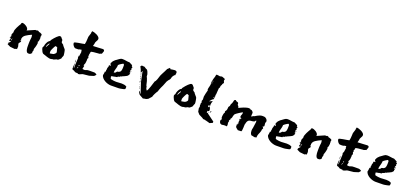

<svg xmlns="http://www.w3.org/2000/svg" viewBox="16 -1128 3974 1857"><g transform="rotate(20 2003.0 -199.0)"><path d="M37 -118 48 -145Q48 -147 47.5 -148Q47 -149 47 -151Q47 -160 51 -171.5Q55 -183 61 -196Q67 -209 74.5 -221.5Q82 -234 89 -246Q88 -247 88 -248Q88 -252 91.5 -255.5Q95 -259 98 -259Q107 -259 118 -255Q129 -251 138.5 -244.5Q148 -238 155 -229.5Q162 -221 162 -211L160 -203L238 -237H256Q256 -239 258.5 -239.5Q261 -240 262 -240Q268 -240 270.5 -238Q273 -236 278 -231L290 -229Q294 -227 302.5 -223Q311 -219 311 -216V-199H307L306 -196Q306 -195 307 -195H309Q310 -194 311 -194V-191L309 -188Q309 -180 311 -179Q311 -169 308 -154Q305 -139 297 -134H304Q302 -132 302 -129Q302 -126 303 -125.5Q304 -125 304 -124Q304 -116 301.5 -108Q299 -100 299 -96L295 -81Q293 -73 290.5 -68Q288 -63 288 -52L290 -47Q290 -44 287 -39Q284 -34 284 -29Q284 -19 286 -17V-15L281 -13L278 -7Q272 -5 270.5 -3.5Q269 -2 268 -1.5Q267 -1 264 -0.5Q261 0 251 0Q241 0 235.5 -8Q230 -16 227 -26.5Q224 -37 223.5 -48.5Q223 -60 223 -66Q223 -81 223 -91.5Q223 -102 223.5 -111.5Q224 -121 225 -131.5Q226 -142 228 -157Q228 -161 226.5 -170.5Q225 -180 225 -182L214 -178Q191 -168 168 -153Q145 -138 141 -117L139 -108L142 -106Q140 -101 139.5 -98.5Q139 -96 139 -87L147 -93V-92Q147 -78 138.5 -71.5Q130 -65 130 -56L137 -29L135 -2H125Q123 -1 119.5 1.5Q116 4 113 4L65 -1L32 -17L41 -29Q39 -27 38 -27H37Q34 -27 33 -28Q33 -33 35 -35L37 -31L54 -50Q54 -54 51 -56Q48 -53 47 -52.5Q46 -52 36 -52Q36 -62 39.5 -68.5Q43 -75 43 -80H41Q39 -80 36 -84Q34 -84 32.5 -83Q31 -82 30 -82Q31 -85 35.5 -92.5Q40 -100 40 -103ZM51 -62Q56 -62 55.5 -66.5Q55 -71 59 -83Q56 -83 53 -76.5Q50 -70 50 -65Q50 -63 51 -62ZM40 -91H37V-90Q37 -89 41 -86ZM43 -66V-72Q42 -72 42 -71Q42 -70 41.5 -69.5Q41 -69 41 -68ZM48 -96V-102L46 -98Z M364 -107Q364 -109 365 -110.5Q366 -112 367 -114L370 -117Q370 -131 379.5 -152Q389 -173 401 -181L409 -185Q411 -186 411 -189.5Q411 -193 412 -195L416 -200Q424 -211 434 -222.5Q444 -234 453.5 -243Q463 -252 471 -257.5Q479 -263 485 -263Q487 -263 488.5 -262Q490 -261 497 -259L508 -245Q512 -244 515 -237L518 -230V-214L521 -210Q523 -208 524 -206.5Q525 -205 527 -204L539 -196Q540 -192 545 -186Q550 -180 555 -174L569 -158Q571 -155 573 -147Q575 -139 576.5 -130Q578 -121 579 -113.5Q580 -106 580 -103V-95L571 -74L570 -66L560 -55L545 -43Q540 -40 532 -40Q524 -40 518 -35L510 -32Q504 -28 500 -28Q499 -28 498.5 -28.5Q498 -29 497 -29L485 -27Q481 -24 468 -24Q461 -24 457 -25L434 -31L411 -39Q397 -43 389.5 -46Q382 -49 373 -66Q371 -71 369 -76Q367 -81 365 -84L361 -100ZM446 -73 451 -72Q459 -74 470 -75.5Q481 -77 486 -80L496 -87L504 -96L507 -105L495 -151L478 -158L475 -156Q473 -155 469 -148.5Q465 -142 460.5 -133Q456 -124 451.5 -114Q447 -104 445 -97ZM409 -161Q404 -156 397 -143Q390 -130 390 -120Q390 -116 391 -114L393 -119L409 -148Q413 -154 414 -157Z M923 -242 921 -237 922 -242 897 -232Q896 -231 894 -231Q892 -231 892 -233L887 -232Q879 -231 866.5 -230Q854 -229 842 -228Q830 -227 821.5 -224.5Q813 -222 813 -218V-217L815 -215Q813 -213 812 -213Q811 -213 811 -211Q811 -209 813 -206Q813 -201 810 -201Q807 -201 807 -193Q807 -189 813 -189Q807 -186 807 -176Q807 -168 810 -167L813 -157Q806 -150 806 -144Q806 -139 807 -137Q807 -129 806.5 -126Q806 -123 806 -122.5Q806 -122 805.5 -121.5Q805 -121 805 -118L806 -117Q806 -109 802.5 -97.5Q799 -86 797 -84H795V-80H800Q798 -78 796 -77Q794 -76 794 -74Q794 -73 795 -72H802L795 -40L799 -38Q805 -36 816 -36Q825 -37 832 -40.5Q839 -44 847 -45H850Q854 -45 859.5 -45.5Q865 -46 870 -46H917Q918 -46 922 -44.5Q926 -43 930.5 -41Q935 -39 938 -37Q941 -35 941 -35Q941 -30 935 -23.5Q929 -17 924 -13L879 1L821 7Q813 7 799 14.5Q785 22 771 22V18L740 15Q729 7 724 5Q719 3 716 2.5Q713 2 711 1Q709 0 704 -5Q704 -8 704 -17.5Q704 -27 704.5 -37Q705 -47 706 -55.5Q707 -64 709 -66L712 -23L716 -17Q716 -31 716.5 -59Q717 -87 720 -124L719 -122Q718 -121 717.5 -126Q717 -131 717 -137Q717 -148 718 -148H719L722 -137L730 -193H726V-203V-210Q720 -208 712 -208Q704 -208 697 -203L676 -202L668 -203L663 -201L660 -204Q652 -204 641 -218Q630 -232 630 -246Q630 -252 642.5 -255.5Q655 -259 672 -262Q689 -265 706.5 -267.5Q724 -270 735 -273Q738 -282 739.5 -297Q741 -312 741.5 -325Q742 -338 742.5 -346Q743 -354 743 -350Q743 -351 745 -357.5Q747 -364 749.5 -371.5Q752 -379 754 -385.5Q756 -392 756 -394Q755 -395 755 -397Q755 -400 757 -405Q759 -410 759 -413L761 -414Q768 -414 781.5 -410Q795 -406 808 -399.5Q821 -393 831 -383.5Q841 -374 841 -363Q841 -352 831 -337Q821 -322 821 -305L815 -282Q842 -282 870.5 -284.5Q899 -287 913 -287Q921 -287 926.5 -284Q932 -281 932 -270L922 -242ZM709 -75 704 -74Q704 -76 704.5 -88Q705 -100 707 -103ZM748 -43 743 -32V-22L753 -43ZM753 -63Q749 -63 749 -58Q749 -53 753 -53Q758 -53 758 -58Q758 -63 753 -63Z M1098 -112Q1104 -112 1107.5 -115Q1111 -118 1113 -121Q1115 -124 1117.5 -127Q1120 -130 1124 -130Q1137 -130 1148.5 -140.5Q1160 -151 1160 -190V-209Q1160 -214 1156 -218Q1152 -222 1150 -222Q1149 -221 1143 -218Q1137 -215 1130 -210.5Q1123 -206 1116 -201Q1109 -196 1105 -191V-181Q1103 -165 1097 -146Q1091 -127 1091 -110H1097ZM1241 -141 1228 -126 1222 -122Q1211 -117 1201 -111.5Q1191 -106 1181 -103L1177 -99H1172Q1166 -99 1164.5 -95Q1163 -91 1157 -90Q1146 -88 1143 -86Q1140 -84 1140 -83Q1141 -81 1141 -81Q1141 -80 1137.5 -79Q1134 -78 1130 -77.5Q1126 -77 1123 -76.5Q1120 -76 1121 -76H1116Q1113 -73 1100 -72Q1087 -71 1079 -66L1085 -42Q1090 -40 1098.5 -38Q1107 -36 1116 -35Q1125 -34 1133 -33.5Q1141 -33 1145 -33Q1159 -33 1172.5 -34.5Q1186 -36 1201 -36Q1215 -36 1228 -33.5Q1241 -31 1253 -23V-16Q1253 -11 1252.5 -4.5Q1252 2 1249 4L1245 6Q1244 7 1237 8.5Q1230 10 1221 12Q1212 14 1202.5 15.5Q1193 17 1188 17Q1168 17 1148.5 17.5Q1129 18 1109 18Q1094 18 1076.5 13Q1059 8 1043.5 -1Q1028 -10 1016.5 -23Q1005 -36 1002 -52L1005 -59Q1005 -61 1006 -67Q1007 -73 1008 -81V-90H1015L1016 -91Q1016 -97 1017 -98Q1017 -99 1015.5 -100.5Q1014 -102 1014 -104Q1014 -105 1017 -107L1018 -120Q1018 -124 1018.5 -129Q1019 -134 1023 -142L1026 -144Q1026 -148 1022 -152Q1025 -153 1026 -158Q1027 -163 1029 -163Q1030 -163 1030 -162.5Q1030 -162 1031 -162L1035 -159Q1036 -160 1036 -160H1039Q1042 -160 1042 -162Q1042 -167 1037.5 -170.5Q1033 -174 1033 -179Q1033 -181 1034 -182Q1034 -184 1033 -185Q1032 -186 1032 -187L1035 -188Q1041 -203 1048.5 -211Q1056 -219 1065 -227L1070 -230Q1084 -239 1097.5 -250Q1111 -261 1128 -261Q1145 -261 1164.5 -257.5Q1184 -254 1202 -254Q1226 -242 1229.5 -239.5Q1233 -237 1235 -237L1234 -227L1242 -221L1245 -215L1238 -206L1244 -198L1238 -189Q1236 -187 1236 -184Q1236 -181 1236 -179L1237 -178L1238 -173L1236 -162L1243 -159V-153L1239 -150L1241 -147ZM1243 -182H1245Q1247 -182 1247 -179Q1247 -175 1243 -175Q1241 -175 1241 -179Q1241 -182 1243 -182ZM1247 -168Q1247 -164 1245 -164Q1243 -164 1243 -168Q1243 -170 1244 -170Q1245 -170 1247 -168Z M1390 -9Q1388 -19 1384 -27L1388 -28Q1389 -26 1394.5 -19Q1400 -12 1400 -10L1408 -1Q1405 -9 1400.5 -22.5Q1396 -36 1391 -51Q1386 -66 1381 -81Q1376 -96 1372 -108L1364 -144Q1359 -164 1356.5 -181Q1354 -198 1349 -218L1345 -216L1344 -205L1337 -198L1335 -204Q1334 -205 1334 -207Q1330 -221 1328 -224.5Q1326 -228 1323 -235L1313 -254L1324 -266Q1329 -266 1336.5 -265Q1344 -264 1345 -264H1352L1372 -251Q1384 -248 1387 -242.5Q1390 -237 1395 -228L1402 -208Q1404 -205 1404 -193.5Q1404 -182 1406 -180L1412 -168Q1416 -160 1421.5 -140.5Q1427 -121 1431 -100L1436 -93Q1438 -90 1438 -83.5Q1438 -77 1440 -73L1450 -55Q1455 -55 1461.5 -70Q1468 -85 1474.5 -104Q1481 -123 1486 -140.5Q1491 -158 1493 -162Q1494 -166 1496.5 -167Q1499 -168 1501 -172Q1512 -192 1517.5 -213.5Q1523 -235 1534 -255Q1543 -272 1550.5 -286.5Q1558 -301 1566 -318L1588 -338Q1591 -338 1592.5 -332.5Q1594 -327 1597 -327Q1604 -328 1616.5 -330.5Q1629 -333 1640 -333Q1648 -333 1655.5 -329Q1663 -325 1663 -313Q1663 -308 1661.5 -304Q1660 -300 1660 -295Q1660 -292 1661 -290L1651 -285L1640 -270Q1634 -262 1632 -250Q1630 -238 1623 -230Q1612 -219 1609.5 -213.5Q1607 -208 1602 -202L1583 -154Q1576 -141 1571 -129Q1566 -118 1561.5 -106Q1557 -94 1554 -83Q1551 -80 1545.5 -70.5Q1540 -61 1534.5 -50.5Q1529 -40 1525.5 -30.5Q1522 -21 1522 -18Q1522 -17 1517.5 -12Q1513 -7 1508 -1.5Q1503 4 1498.5 9Q1494 14 1493 15L1474 24L1449 28L1443 31L1439 28Q1424 20 1416 15.5Q1408 11 1403.5 8Q1399 5 1396.5 1.5Q1394 -2 1391 -9ZM1358 -122 1359 -127 1363 -119 1364 -105 1358 -108ZM1340 -190 1345 -192 1349 -188 1345 -178ZM1358 -145 1357 -135H1353L1350 -143ZM1377 -57 1383 -55 1380 -49 1372 -56ZM1347 -161 1350 -167 1355 -153 1349 -157ZM1372 -70H1374Q1376 -70 1376 -69Q1376 -65 1370 -65Q1369 -65 1369 -66Q1369 -68 1372 -70ZM1349 -169 1346 -175 1350 -177ZM1368 -92 1366 -86 1364 -90Z M1717 -107Q1717 -109 1718 -110.5Q1719 -112 1720 -114L1723 -117Q1723 -131 1732.5 -152Q1742 -173 1754 -181L1762 -185Q1764 -186 1764 -189.5Q1764 -193 1765 -195L1769 -200Q1777 -211 1787 -222.5Q1797 -234 1806.5 -243Q1816 -252 1824 -257.5Q1832 -263 1838 -263Q1840 -263 1841.5 -262Q1843 -261 1850 -259L1861 -245Q1865 -244 1868 -237L1871 -230V-214L1874 -210Q1876 -208 1877 -206.5Q1878 -205 1880 -204L1892 -196Q1893 -192 1898 -186Q1903 -180 1908 -174L1922 -158Q1924 -155 1926 -147Q1928 -139 1929.5 -130Q1931 -121 1932 -113.5Q1933 -106 1933 -103V-95L1924 -74L1923 -66L1913 -55L1898 -43Q1893 -40 1885 -40Q1877 -40 1871 -35L1863 -32Q1857 -28 1853 -28Q1852 -28 1851.5 -28.5Q1851 -29 1850 -29L1838 -27Q1834 -24 1821 -24Q1814 -24 1810 -25L1787 -31L1764 -39Q1750 -43 1742.5 -46Q1735 -49 1726 -66Q1724 -71 1722 -76Q1720 -81 1718 -84L1714 -100ZM1799 -73 1804 -72Q1812 -74 1823 -75.5Q1834 -77 1839 -80L1849 -87L1857 -96L1860 -105L1848 -151L1831 -158L1828 -156Q1826 -155 1822 -148.5Q1818 -142 1813.5 -133Q1809 -124 1804.5 -114Q1800 -104 1798 -97ZM1762 -161Q1757 -156 1750 -143Q1743 -130 1743 -120Q1743 -116 1744 -114L1746 -119L1762 -148Q1766 -154 1767 -157Z M2117 -361Q2115 -353 2111.5 -349Q2108 -345 2106 -333L2107 -329Q2107 -325 2103 -320.5Q2099 -316 2099 -314L2096 -274Q2096 -271 2095.5 -268Q2095 -265 2095 -262V-254Q2095 -249 2091 -242L2093 -232V-233L2094 -231Q2091 -226 2090.5 -225Q2090 -224 2089 -220L2092 -218Q2092 -212 2091 -211L2086 -196Q2086 -194 2083 -191L2078 -193L2053 -164H2055Q2057 -164 2062 -166.5Q2067 -169 2072 -171Q2078 -174 2085 -178Q2085 -170 2082.5 -164.5Q2080 -159 2079 -152L2077 -135L2079 -127L2071 -126L2058 -121L2059 -117L2068 -107L2076 -119L2080 -115L2082 -103L2087 -99V-77L2083 -72H2071L2069 -53H2080Q2082 -52 2083.5 -49.5Q2085 -47 2087 -46L2152 2L2159 7V20L2131 33Q2125 33 2124 32.5Q2123 32 2121.5 31.5Q2120 31 2115 29Q2110 27 2095 24Q2091 22 2091 22Q2090 22 2090 22.5Q2090 23 2089 23Q2087 23 2085 22L2077 18Q2077 19 2073 19Q2063 19 2058.5 17.5Q2054 16 2050 11L2010 -9Q2010 -9 2006.5 -12.5Q2003 -16 1999.5 -20.5Q1996 -25 1992.5 -28.5Q1989 -32 1989 -33L1983 -67Q1983 -70 1985 -74.5Q1987 -79 1987 -83Q1987 -88 1985.5 -90Q1984 -92 1984 -97V-100V-101Q1984 -103 1985 -105Q1986 -107 1986 -110Q1985 -111 1985 -112L1984 -117L1989 -128Q1989 -129 1989.5 -129.5Q1990 -130 1990 -131V-133Q1990 -136 1987 -136.5Q1984 -137 1984 -140L1991 -158V-167Q1991 -172 1990.5 -177Q1990 -182 1990 -189Q1993 -209 1996 -220.5Q1999 -232 2004 -252Q2006 -252 2006 -255Q2006 -258 2004 -259.5Q2002 -261 2002 -270Q2002 -278 2007.5 -297Q2013 -316 2013 -333H2009Q2011 -344 2012.5 -355.5Q2014 -367 2018 -380L2022 -393Q2026 -402 2026 -405L2030 -426L2035 -431Q2040 -430 2053.5 -429Q2067 -428 2072 -426Q2076 -430 2082 -430H2094L2124 -418L2120 -402Q2120 -397 2124 -389.5Q2128 -382 2128 -379L2116 -363ZM2098 -76H2116L2104 -72L2100 -60L2096 -68ZM2018 -346Q2016 -346 2016 -339Q2016 -334 2019 -334Q2022 -334 2022 -340Q2022 -346 2018 -346ZM2080 -214V-212Q2080 -209 2082 -209Q2084 -209 2087 -215Q2086 -216 2086 -218V-221ZM2022 -363Q2018 -362 2018 -359Q2018 -356 2022 -356Q2026 -356 2026 -359Q2026 -363 2022 -363ZM2089 -62V-58H2084L2085 -62Z M2390 -135Q2390 -140 2394.5 -149.5Q2399 -159 2399 -172V-174H2396Q2394 -174 2384.5 -168.5Q2375 -163 2364 -156Q2353 -149 2344 -142.5Q2335 -136 2334 -133L2332 -135Q2330 -133 2325 -123.5Q2320 -114 2316 -91Q2312 -80 2306 -78L2308 -71L2296 -53L2301 -51Q2299 -47 2299 -42Q2299 -39 2300 -38L2297 -36Q2296 -34 2296 -31Q2296 -26 2298 -23Q2300 -20 2300 -15Q2300 -13 2299.5 -12.5Q2299 -12 2299 -10L2297 -9L2300 -3L2298 4Q2296 4 2295 5Q2294 6 2292 6Q2290 6 2287.5 5Q2285 4 2280 4Q2272 4 2261.5 5Q2251 6 2246 8Q2229 5 2224 -5.5Q2219 -16 2219 -24Q2219 -30 2220.5 -32Q2222 -34 2223.5 -35.5Q2225 -37 2226.5 -38.5Q2228 -40 2228 -44Q2228 -46 2227 -46L2222 -55V-67Q2222 -68 2222 -71.5Q2222 -75 2223 -80L2225 -92Q2226 -97 2227 -100Q2228 -103 2229 -105L2235 -113L2232 -116Q2232 -118 2232 -121.5Q2232 -125 2233 -128Q2234 -132 2235 -134Q2235 -134 2237 -130Q2247 -147 2247 -166V-175L2258 -191Q2258 -195 2259 -198L2261 -209Q2269 -220 2272.5 -233.5Q2276 -247 2278 -257L2285 -260Q2287 -260 2288 -261.5Q2289 -263 2292 -263Q2297 -263 2296.5 -260Q2296 -257 2300 -255Q2307 -253 2316 -250Q2325 -247 2325 -237V-229Q2325 -226 2326 -225L2330 -221Q2337 -216 2337 -211.5Q2337 -207 2341 -200Q2351 -204 2363 -210Q2375 -216 2388.5 -221Q2402 -226 2415 -229.5Q2428 -233 2440 -233Q2444 -233 2445.5 -232Q2447 -231 2452 -231L2454 -227Q2455 -226 2457 -226H2460Q2470 -226 2478.5 -216.5Q2487 -207 2487 -202Q2487 -196 2486 -187Q2485 -178 2485 -164L2493 -168Q2496 -171 2502 -173L2507 -176Q2513 -176 2520.5 -181Q2528 -186 2538 -191.5Q2548 -197 2561 -202Q2574 -207 2590 -207Q2598 -207 2607 -206Q2616 -205 2622 -200L2632 -192Q2636 -187 2638.5 -181.5Q2641 -176 2641 -170Q2641 -161 2635 -154L2637 -133Q2637 -131 2637.5 -129Q2638 -127 2638 -125Q2638 -117 2635 -116.5Q2632 -116 2630 -114L2622 -108L2629 -106L2632 -100L2629 -99H2635Q2633 -92 2631.5 -89.5Q2630 -87 2629 -85.5Q2628 -84 2627 -81.5Q2626 -79 2625 -72L2627 -70L2626 -68Q2621 -52 2617.5 -44Q2614 -36 2611 -29.5Q2608 -23 2606 -14.5Q2604 -6 2603 10L2589 11L2587 13L2549 5Q2547 3 2541.5 -7.5Q2536 -18 2536 -39Q2536 -52 2537 -54Q2538 -56 2540 -64L2549 -128L2548 -144Q2540 -143 2538 -137Q2536 -131 2529 -129Q2515 -125 2503 -124.5Q2491 -124 2482 -120.5Q2473 -117 2466.5 -107.5Q2460 -98 2456 -77Q2454 -76 2453.5 -63.5Q2453 -51 2452.5 -36Q2452 -21 2450 -9Q2448 3 2444 3L2410 4Q2402 -4 2392.5 -10Q2383 -16 2382 -28V-35H2385Q2378 -39 2378 -47L2386 -37V-39Q2385 -40 2385 -46Q2387 -48 2389 -51Q2391 -54 2395 -58L2386 -63Q2388 -64 2389.5 -66Q2391 -68 2394 -68Q2393 -72 2391.5 -73Q2390 -74 2390 -78Q2390 -81 2391 -84L2394 -87Q2393 -93 2387 -94Q2392 -97 2391 -103Q2390 -109 2394 -109L2398 -105Q2400 -108 2401.5 -107.5Q2403 -107 2405 -109Q2405 -113 2398 -116Q2391 -119 2391 -126Q2391 -127 2389.5 -128Q2388 -129 2388 -131ZM2384 -57Q2385 -57 2385 -54Q2385 -52 2383 -52Q2381 -52 2381 -53Q2381 -57 2384 -57ZM2396 -112Q2398 -110 2398 -109H2396Q2394 -109 2394 -110Q2394 -112 2396 -112ZM2400 -101Q2400 -99 2402 -99Q2403 -100 2403 -101L2402 -102Q2400 -102 2400 -101Z M2797 -112Q2803 -112 2806.5 -115Q2810 -118 2812 -121Q2814 -124 2816.5 -127Q2819 -130 2823 -130Q2836 -130 2847.5 -140.5Q2859 -151 2859 -190V-209Q2859 -214 2855 -218Q2851 -222 2849 -222Q2848 -221 2842 -218Q2836 -215 2829 -210.5Q2822 -206 2815 -201Q2808 -196 2804 -191V-181Q2802 -165 2796 -146Q2790 -127 2790 -110H2796ZM2940 -141 2927 -126 2921 -122Q2910 -117 2900 -111.5Q2890 -106 2880 -103L2876 -99H2871Q2865 -99 2863.5 -95Q2862 -91 2856 -90Q2845 -88 2842 -86Q2839 -84 2839 -83Q2840 -81 2840 -81Q2840 -80 2836.5 -79Q2833 -78 2829 -77.5Q2825 -77 2822 -76.5Q2819 -76 2820 -76H2815Q2812 -73 2799 -72Q2786 -71 2778 -66L2784 -42Q2789 -40 2797.5 -38Q2806 -36 2815 -35Q2824 -34 2832 -33.5Q2840 -33 2844 -33Q2858 -33 2871.5 -34.5Q2885 -36 2900 -36Q2914 -36 2927 -33.5Q2940 -31 2952 -23V-16Q2952 -11 2951.5 -4.5Q2951 2 2948 4L2944 6Q2943 7 2936 8.5Q2929 10 2920 12Q2911 14 2901.5 15.5Q2892 17 2887 17Q2867 17 2847.5 17.5Q2828 18 2808 18Q2793 18 2775.5 13Q2758 8 2742.5 -1Q2727 -10 2715.5 -23Q2704 -36 2701 -52L2704 -59Q2704 -61 2705 -67Q2706 -73 2707 -81V-90H2714L2715 -91Q2715 -97 2716 -98Q2716 -99 2714.5 -100.5Q2713 -102 2713 -104Q2713 -105 2716 -107L2717 -120Q2717 -124 2717.5 -129Q2718 -134 2722 -142L2725 -144Q2725 -148 2721 -152Q2724 -153 2725 -158Q2726 -163 2728 -163Q2729 -163 2729 -162.5Q2729 -162 2730 -162L2734 -159Q2735 -160 2735 -160H2738Q2741 -160 2741 -162Q2741 -167 2736.5 -170.5Q2732 -174 2732 -179Q2732 -181 2733 -182Q2733 -184 2732 -185Q2731 -186 2731 -187L2734 -188Q2740 -203 2747.5 -211Q2755 -219 2764 -227L2769 -230Q2783 -239 2796.5 -250Q2810 -261 2827 -261Q2844 -261 2863.5 -257.5Q2883 -254 2901 -254Q2925 -242 2928.5 -239.5Q2932 -237 2934 -237L2933 -227L2941 -221L2944 -215L2937 -206L2943 -198L2937 -189Q2935 -187 2935 -184Q2935 -181 2935 -179L2936 -178L2937 -173L2935 -162L2942 -159V-153L2938 -150L2940 -147ZM2942 -182H2944Q2946 -182 2946 -179Q2946 -175 2942 -175Q2940 -175 2940 -179Q2940 -182 2942 -182ZM2946 -168Q2946 -164 2944 -164Q2942 -164 2942 -168Q2942 -170 2943 -170Q2944 -170 2946 -168Z M3019 -118 3030 -145Q3030 -147 3029.5 -148Q3029 -149 3029 -151Q3029 -160 3033 -171.5Q3037 -183 3043 -196Q3049 -209 3056.5 -221.5Q3064 -234 3071 -246Q3070 -247 3070 -248Q3070 -252 3073.5 -255.5Q3077 -259 3080 -259Q3089 -259 3100 -255Q3111 -251 3120.5 -244.5Q3130 -238 3137 -229.5Q3144 -221 3144 -211L3142 -203L3220 -237H3238Q3238 -239 3240.5 -239.5Q3243 -240 3244 -240Q3250 -240 3252.5 -238Q3255 -236 3260 -231L3272 -229Q3276 -227 3284.5 -223Q3293 -219 3293 -216V-199H3289L3288 -196Q3288 -195 3289 -195H3291Q3292 -194 3293 -194V-191L3291 -188Q3291 -180 3293 -179Q3293 -169 3290 -154Q3287 -139 3279 -134H3286Q3284 -132 3284 -129Q3284 -126 3285 -125.5Q3286 -125 3286 -124Q3286 -116 3283.5 -108Q3281 -100 3281 -96L3277 -81Q3275 -73 3272.5 -68Q3270 -63 3270 -52L3272 -47Q3272 -44 3269 -39Q3266 -34 3266 -29Q3266 -19 3268 -17V-15L3263 -13L3260 -7Q3254 -5 3252.5 -3.5Q3251 -2 3250 -1.5Q3249 -1 3246 -0.5Q3243 0 3233 0Q3223 0 3217.5 -8Q3212 -16 3209 -26.5Q3206 -37 3205.5 -48.5Q3205 -60 3205 -66Q3205 -81 3205 -91.5Q3205 -102 3205.5 -111.5Q3206 -121 3207 -131.5Q3208 -142 3210 -157Q3210 -161 3208.5 -170.5Q3207 -180 3207 -182L3196 -178Q3173 -168 3150 -153Q3127 -138 3123 -117L3121 -108L3124 -106Q3122 -101 3121.5 -98.5Q3121 -96 3121 -87L3129 -93V-92Q3129 -78 3120.5 -71.5Q3112 -65 3112 -56L3119 -29L3117 -2H3107Q3105 -1 3101.5 1.5Q3098 4 3095 4L3047 -1L3014 -17L3023 -29Q3021 -27 3020 -27H3019Q3016 -27 3015 -28Q3015 -33 3017 -35L3019 -31L3036 -50Q3036 -54 3033 -56Q3030 -53 3029 -52.5Q3028 -52 3018 -52Q3018 -62 3021.5 -68.5Q3025 -75 3025 -80H3023Q3021 -80 3018 -84Q3016 -84 3014.5 -83Q3013 -82 3012 -82Q3013 -85 3017.5 -92.5Q3022 -100 3022 -103ZM3033 -62Q3038 -62 3037.5 -66.5Q3037 -71 3041 -83Q3038 -83 3035 -76.5Q3032 -70 3032 -65Q3032 -63 3033 -62ZM3022 -91H3019V-90Q3019 -89 3023 -86ZM3025 -66V-72Q3024 -72 3024 -71Q3024 -70 3023.5 -69.5Q3023 -69 3023 -68ZM3030 -96V-102L3028 -98Z M3646 -242 3644 -237 3645 -242 3620 -232Q3619 -231 3617 -231Q3615 -231 3615 -233L3610 -232Q3602 -231 3589.5 -230Q3577 -229 3565 -228Q3553 -227 3544.5 -224.5Q3536 -222 3536 -218V-217L3538 -215Q3536 -213 3535 -213Q3534 -213 3534 -211Q3534 -209 3536 -206Q3536 -201 3533 -201Q3530 -201 3530 -193Q3530 -189 3536 -189Q3530 -186 3530 -176Q3530 -168 3533 -167L3536 -157Q3529 -150 3529 -144Q3529 -139 3530 -137Q3530 -129 3529.5 -126Q3529 -123 3529 -122.5Q3529 -122 3528.5 -121.5Q3528 -121 3528 -118L3529 -117Q3529 -109 3525.5 -97.5Q3522 -86 3520 -84H3518V-80H3523Q3521 -78 3519 -77Q3517 -76 3517 -74Q3517 -73 3518 -72H3525L3518 -40L3522 -38Q3528 -36 3539 -36Q3548 -37 3555 -40.5Q3562 -44 3570 -45H3573Q3577 -45 3582.5 -45.5Q3588 -46 3593 -46H3640Q3641 -46 3645 -44.5Q3649 -43 3653.5 -41Q3658 -39 3661 -37Q3664 -35 3664 -35Q3664 -30 3658 -23.5Q3652 -17 3647 -13L3602 1L3544 7Q3536 7 3522 14.5Q3508 22 3494 22V18L3463 15Q3452 7 3447 5Q3442 3 3439 2.5Q3436 2 3434 1Q3432 0 3427 -5Q3427 -8 3427 -17.5Q3427 -27 3427.5 -37Q3428 -47 3429 -55.5Q3430 -64 3432 -66L3435 -23L3439 -17Q3439 -31 3439.5 -59Q3440 -87 3443 -124L3442 -122Q3441 -121 3440.5 -126Q3440 -131 3440 -137Q3440 -148 3441 -148H3442L3445 -137L3453 -193H3449V-203V-210Q3443 -208 3435 -208Q3427 -208 3420 -203L3399 -202L3391 -203L3386 -201L3383 -204Q3375 -204 3364 -218Q3353 -232 3353 -246Q3353 -252 3365.5 -255.5Q3378 -259 3395 -262Q3412 -265 3429.5 -267.5Q3447 -270 3458 -273Q3461 -282 3462.5 -297Q3464 -312 3464.5 -325Q3465 -338 3465.5 -346Q3466 -354 3466 -350Q3466 -351 3468 -357.5Q3470 -364 3472.5 -371.5Q3475 -379 3477 -385.5Q3479 -392 3479 -394Q3478 -395 3478 -397Q3478 -400 3480 -405Q3482 -410 3482 -413L3484 -414Q3491 -414 3504.5 -410Q3518 -406 3531 -399.5Q3544 -393 3554 -383.5Q3564 -374 3564 -363Q3564 -352 3554 -337Q3544 -322 3544 -305L3538 -282Q3565 -282 3593.5 -284.5Q3622 -287 3636 -287Q3644 -287 3649.5 -284Q3655 -281 3655 -270L3645 -242ZM3432 -75 3427 -74Q3427 -76 3427.5 -88Q3428 -100 3430 -103ZM3471 -43 3466 -32V-22L3476 -43ZM3476 -63Q3472 -63 3472 -58Q3472 -53 3476 -53Q3481 -53 3481 -58Q3481 -63 3476 -63Z M3821 -112Q3827 -112 3830.5 -115Q3834 -118 3836 -121Q3838 -124 3840.5 -127Q3843 -130 3847 -130Q3860 -130 3871.5 -140.5Q3883 -151 3883 -190V-209Q3883 -214 3879 -218Q3875 -222 3873 -222Q3872 -221 3866 -218Q3860 -215 3853 -210.5Q3846 -206 3839 -201Q3832 -196 3828 -191V-181Q3826 -165 3820 -146Q3814 -127 3814 -110H3820ZM3964 -141 3951 -126 3945 -122Q3934 -117 3924 -111.5Q3914 -106 3904 -103L3900 -99H3895Q3889 -99 3887.5 -95Q3886 -91 3880 -90Q3869 -88 3866 -86Q3863 -84 3863 -83Q3864 -81 3864 -81Q3864 -80 3860.5 -79Q3857 -78 3853 -77.5Q3849 -77 3846 -76.5Q3843 -76 3844 -76H3839Q3836 -73 3823 -72Q3810 -71 3802 -66L3808 -42Q3813 -40 3821.5 -38Q3830 -36 3839 -35Q3848 -34 3856 -33.5Q3864 -33 3868 -33Q3882 -33 3895.5 -34.5Q3909 -36 3924 -36Q3938 -36 3951 -33.5Q3964 -31 3976 -23V-16Q3976 -11 3975.5 -4.5Q3975 2 3972 4L3968 6Q3967 7 3960 8.5Q3953 10 3944 12Q3935 14 3925.5 15.5Q3916 17 3911 17Q3891 17 3871.5 17.5Q3852 18 3832 18Q3817 18 3799.5 13Q3782 8 3766.5 -1Q3751 -10 3739.5 -23Q3728 -36 3725 -52L3728 -59Q3728 -61 3729 -67Q3730 -73 3731 -81V-90H3738L3739 -91Q3739 -97 3740 -98Q3740 -99 3738.5 -100.5Q3737 -102 3737 -104Q3737 -105 3740 -107L3741 -120Q3741 -124 3741.5 -129Q3742 -134 3746 -142L3749 -144Q3749 -148 3745 -152Q3748 -153 3749 -158Q3750 -163 3752 -163Q3753 -163 3753 -162.5Q3753 -162 3754 -162L3758 -159Q3759 -160 3759 -160H3762Q3765 -160 3765 -162Q3765 -167 3760.5 -170.5Q3756 -174 3756 -179Q3756 -181 3757 -182Q3757 -184 3756 -185Q3755 -186 3755 -187L3758 -188Q3764 -203 3771.5 -211Q3779 -219 3788 -227L3793 -230Q3807 -239 3820.5 -250Q3834 -261 3851 -261Q3868 -261 3887.5 -257.5Q3907 -254 3925 -254Q3949 -242 3952.5 -239.5Q3956 -237 3958 -237L3957 -227L3965 -221L3968 -215L3961 -206L3967 -198L3961 -189Q3959 -187 3959 -184Q3959 -181 3959 -179L3960 -178L3961 -173L3959 -162L3966 -159V-153L3962 -150L3964 -147ZM3966 -182H3968Q3970 -182 3970 -179Q3970 -175 3966 -175Q3964 -175 3964 -179Q3964 -182 3966 -182ZM3970 -168Q3970 -164 3968 -164Q3966 -164 3966 -168Q3966 -170 3967 -170Q3968 -170 3970 -168Z"/></g></svg>

Font: East Sea Dokdo
Style: Regular
Weight: 400
Designer: YoonDesign Inc.
Foundry: YoonDesign Inc.
Version: Version 1.00